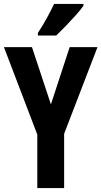

<svg xmlns="http://www.w3.org/2000/svg" viewBox="-20 -953 514 973"><path d="M238 -424 333 -714H474L305 -275V0H169V-271L0 -714H142ZM403 -924Q390 -905 366 -878Q342 -851 315 -823Q288 -795 265 -773H172V-786Q198 -826 218 -862.5Q238 -899 254 -933H403Z"/></svg>

Font: Noto Sans Myanmar ExtraCondensed
Style: Bold
Weight: 700
Width: 2
Designer: Monotype Design Team
Foundry: Monotype Imaging Inc.
Version: Version 2.107; ttfautohint (v1.8.4.7-5d5b)